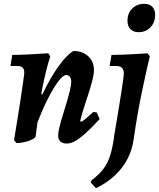

<svg xmlns="http://www.w3.org/2000/svg" viewBox="-20 -740 831 1004"><path d="M330.5 10.6Q284.1 10.6 284.1 -31.9Q284.1 -47.6 291 -75.7Q297.8 -103.8 308.2 -137.3Q318.5 -170.9 328.7 -205Q338.8 -239.1 345.7 -267.5Q352.5 -295.9 352.5 -312.4Q352.5 -328.6 345.5 -338.1Q338.4 -347.6 326.6 -347.6Q309.5 -347.6 283.4 -312.7Q257.3 -277.9 226.8 -216.5Q196.3 -155.1 166.6 -75.2L180.5 -250.5L201.3 -245.8Q243.4 -333.8 285.1 -392.1Q326.8 -450.5 363.4 -473.5Q412 -473.5 441.7 -445.5Q471.3 -417.6 471.3 -372.5Q471.3 -351.5 462.2 -316.8Q453 -282.1 440.3 -242.9Q427.6 -203.7 416.1 -167.8Q404.7 -132 399.5 -107.2L402.5 -103.7Q406.6 -103.7 412.4 -107.2Q418.2 -110.7 431.2 -121.9Q444.3 -133.1 468.4 -154.6L485.8 -152.2L501.1 -117.4Q458 -70.6 426.6 -42.6Q395.3 -14.6 372.5 -2Q349.7 10.6 330.5 10.6ZM66.2 8.1 53.4 -7.2Q62 -58.5 70.9 -114.1Q79.8 -169.7 87.6 -220.1Q95.3 -270.4 100.3 -306.2Q105.2 -342 106.6 -353.6Q108.4 -375.5 99.7 -385.2Q91.1 -394.9 69.4 -394.9H34.7L44 -452.8Q74.4 -452.8 126.9 -455.2Q179.4 -457.6 232.1 -461.5L242.9 -445.4Q233.1 -415.6 223.3 -376.8Q213.5 -338 205.5 -299.8Q197.5 -261.5 193.4 -231.9L179.4 -126.6L166.5 -28Q165.6 -20 149.5 -11.6Q133.4 -3.2 110.6 2.5Q87.8 8.1 66.2 8.1ZM679.9 -17.8Q672.2 43 646.1 92.3Q620 141.6 578.5 179.5Q537 217.4 481.8 244.2L454.6 214.3L458.1 203.2Q495.7 175.2 519.1 145.3Q542.6 115.4 556.2 72.4Q569.9 29.3 578 -35.7Q578 -35.7 581.5 -56.8Q585 -77.8 590.7 -111.6Q596.5 -145.4 602.7 -184.2Q609 -223 614.7 -259.4Q620.5 -295.7 624 -322Q627.5 -348.3 627.5 -356.4Q627.5 -394.9 588.5 -394.9H553.3L563.1 -452.8Q590.6 -452.8 623.1 -454.2Q655.5 -455.7 684.5 -457.1Q713.5 -458.6 732.2 -460Q750.9 -461.5 750.9 -461.5L763.6 -445.9Q763.6 -445.9 758 -422.6Q752.3 -399.3 743.2 -358Q734 -316.8 722.7 -262.6Q711.4 -208.5 700.2 -145.9Q689 -83.3 679.9 -17.8ZM704.8 -571.7Q677.2 -571.7 661.9 -587.8Q646.6 -603.9 646.6 -631Q646.6 -670.7 671.4 -695.3Q696.3 -720 734 -720Q761.1 -720 776.2 -704.9Q791.3 -689.7 791.3 -662.1Q791.3 -622.4 766.6 -597.1Q742 -571.7 704.8 -571.7Z"/></svg>

Font: Alegreya
Style: Italic
Weight: 400
Italic angle: -7°
Designer: Juan Pablo del Peral
Foundry: Huerta Tipografica
Version: Version 2.009